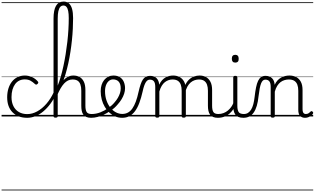

<svg xmlns="http://www.w3.org/2000/svg" viewBox="-20 -1477 3992 2435"><path d="M325 17Q208 17 139.5 -52Q71 -121 71 -243Q71 -303 86.5 -353.5Q102 -404 131 -441Q160 -478 201.5 -498.5Q243 -519 296 -519Q342 -519 386.5 -499Q431 -479 461 -442Q466 -435 465.5 -428.5Q465 -422 456 -413Q447 -404 439.5 -404Q432 -404 425 -410Q396 -437 367 -453.5Q338 -470 293 -470Q256 -470 225 -455Q194 -440 172 -410.5Q150 -381 138 -339.5Q126 -298 126 -245Q126 -179 150.5 -130.5Q175 -82 220 -56Q265 -30 326 -30Q337 -30 342.5 -23Q348 -16 348 -6.5Q348 3 342.5 10Q337 17 325 17ZM0 928H522V938H0ZM0 -20H522V0H0ZM0 -505H522V-500H0ZM0 -1448H522V-1438H0Z M325 17Q313 17 307 10Q301 3 301 -6.5Q301 -16 307 -23Q313 -30 326 -30Q389 -30 452 -64.5Q515 -99 569.5 -162Q624 -225 663 -310Q669 -323 678 -322Q687 -321 693 -311.5Q699 -302 693 -289Q661 -217 618.5 -160Q576 -103 528.5 -63.5Q481 -24 429 -3.5Q377 17 325 17ZM522 928V938ZM522 -20V0ZM522 -505V-500ZM522 -1448V-1438Z M1136 17Q1100 17 1075.5 6.5Q1051 -4 1036.5 -24Q1022 -44 1016.5 -72.5Q1011 -101 1011 -137V-326Q1011 -374 999.5 -406Q988 -438 964 -453.5Q940 -469 901 -469Q869 -469 842.5 -456Q816 -443 792.5 -417.5Q769 -392 747.5 -354.5Q726 -317 705 -268L685 -284Q706 -336 729 -379Q752 -422 779 -453Q806 -484 838.5 -501.5Q871 -519 910 -519Q956 -519 990 -500Q1024 -481 1043.5 -440.5Q1063 -400 1063 -334V-137Q1063 -82 1079 -56.5Q1095 -31 1142 -31Q1151 -31 1156 -23.5Q1161 -16 1160.5 -7Q1160 2 1154 9.5Q1148 17 1136 17ZM684 15Q671 15 665 10.5Q659 6 659 -4V-1242Q659 -1350 690.5 -1403.5Q722 -1457 787 -1457Q827 -1457 854 -1433.5Q881 -1410 894 -1363.5Q907 -1317 907 -1248Q907 -1184 903.5 -1113Q900 -1042 892.5 -969Q885 -896 873.5 -821.5Q862 -747 846.5 -675.5Q831 -604 811 -536.5Q791 -469 766.5 -410Q742 -351 712 -303V-4Q712 6 705 10.5Q698 15 684 15ZM712 -391Q732 -441 750.5 -504.5Q769 -568 784.5 -640Q800 -712 812.5 -789.5Q825 -867 834 -945.5Q843 -1024 847.5 -1100.5Q852 -1177 852 -1247Q852 -1301 845 -1336.5Q838 -1372 823 -1389.5Q808 -1407 785 -1407Q760 -1407 744 -1389Q728 -1371 720 -1334Q712 -1297 712 -1240ZM522 928H1198V938H522ZM522 -20H1198V0H522ZM522 -505H1198V-500H522ZM522 -1448H1198V-1438H522Z M1136 17Q1123 17 1117.5 9.5Q1112 2 1113.5 -7Q1115 -16 1122.5 -23.5Q1130 -31 1142 -31Q1198 -31 1252 -52Q1306 -73 1350 -105Q1358 -110 1364.5 -107Q1371 -104 1375.5 -96.5Q1380 -89 1380 -80.5Q1380 -72 1373 -67Q1339 -43 1299 -24Q1259 -5 1217.5 6Q1176 17 1136 17ZM1198 928V938ZM1198 -20V0ZM1198 -505V-500ZM1198 -1448V-1438Z M1353 -106Q1376 -122 1396.5 -140.5Q1417 -159 1434 -180Q1458 -207 1475 -236.5Q1492 -266 1501.5 -295.5Q1511 -325 1511 -355Q1511 -414 1485 -442Q1459 -470 1413 -470Q1403 -470 1397.5 -477.5Q1392 -485 1393 -494.5Q1394 -504 1400 -511.5Q1406 -519 1417 -519Q1470 -519 1503 -496.5Q1536 -474 1551 -437Q1566 -400 1566 -358Q1566 -324 1554.5 -288.5Q1543 -253 1522 -218.5Q1501 -184 1472 -152Q1453 -129 1429.5 -108Q1406 -87 1381 -69ZM1198 928H1642V938H1198ZM1198 -20H1642V0H1198ZM1198 -505H1642V-500H1198ZM1198 -1448H1642V-1438H1198Z M1529 17Q1483 17 1442.5 0Q1402 -17 1368 -48Q1334 -79 1309 -121.5Q1284 -164 1270.5 -214.5Q1257 -265 1257 -321Q1257 -364 1268.5 -400.5Q1280 -437 1302 -463.5Q1324 -490 1353 -504.5Q1382 -519 1417 -519Q1428 -519 1433 -511.5Q1438 -504 1437 -494.5Q1436 -485 1430 -477.5Q1424 -470 1413 -470Q1396 -470 1380.5 -463Q1365 -456 1352.5 -443Q1340 -430 1331 -412Q1322 -394 1317 -371.5Q1312 -349 1312 -323Q1312 -257 1330.5 -203.5Q1349 -150 1380 -111.5Q1411 -73 1450 -52.5Q1489 -32 1531 -32Q1570 -32 1602 -49Q1634 -66 1658.5 -101Q1683 -136 1702.5 -188.5Q1722 -241 1737 -311Q1750 -367 1763 -406Q1776 -445 1792.5 -469Q1809 -493 1831 -504Q1853 -515 1883 -515Q1894 -515 1899 -508Q1904 -501 1903.5 -491.5Q1903 -482 1897 -474.5Q1891 -467 1880 -467Q1865 -467 1852.5 -459Q1840 -451 1829 -433.5Q1818 -416 1808 -387.5Q1798 -359 1789 -317Q1771 -237 1748 -174.5Q1725 -112 1694 -69.5Q1663 -27 1622.5 -5Q1582 17 1529 17ZM1642 928H1767V938H1642ZM1642 -20H1767V0H1642ZM1642 -505H1767V-500H1642ZM1642 -1448H1767V-1438H1642Z M1974 15Q1961 15 1955 10.5Q1949 6 1949 -4V-374Q1949 -424 1932 -445.5Q1915 -467 1881 -467Q1870 -467 1864 -474.5Q1858 -482 1858.5 -491.5Q1859 -501 1865 -508Q1871 -515 1883 -515Q1911 -515 1932 -507Q1953 -499 1967 -484Q1981 -469 1989 -449Q1997 -429 1999 -405V-402Q2015 -438 2036.5 -460.5Q2058 -483 2081.5 -496Q2105 -509 2129.5 -514Q2154 -519 2176 -519Q2221 -519 2257.5 -500Q2294 -481 2315.5 -440.5Q2337 -400 2337 -334V-4Q2337 6 2330.5 10.5Q2324 15 2310 15Q2296 15 2290 10.5Q2284 6 2284 -4V-326Q2284 -371 2272.5 -403Q2261 -435 2235.5 -452Q2210 -469 2168 -469Q2144 -469 2119 -461Q2094 -453 2071.5 -435.5Q2049 -418 2031 -388.5Q2013 -359 2001 -316V-4Q2001 6 1994.5 10.5Q1988 15 1974 15ZM2744 17Q2707 17 2682.5 6.5Q2658 -4 2643.5 -24Q2629 -44 2623 -72.5Q2617 -101 2617 -137V-326Q2617 -371 2605.5 -403Q2594 -435 2569 -452Q2544 -469 2503 -469Q2476 -469 2449 -460Q2422 -451 2398 -431Q2374 -411 2355.5 -377Q2337 -343 2326 -292H2302Q2309 -355 2329 -398Q2349 -441 2378 -468Q2407 -495 2441.5 -507Q2476 -519 2511 -519Q2556 -519 2591.5 -500Q2627 -481 2648.5 -440.5Q2670 -400 2670 -334V-137Q2670 -82 2686 -56.5Q2702 -31 2750 -31Q2759 -31 2763.5 -23.5Q2768 -16 2767.5 -7Q2767 2 2761 9.5Q2755 17 2744 17ZM1767 928H2806V938H1767ZM1767 -20H2806V0H1767ZM1767 -505H2806V-500H1767ZM1767 -1448H2806V-1438H1767Z M2741 17Q2730 17 2724.5 9.5Q2719 2 2719.5 -7Q2720 -16 2727 -23.5Q2734 -31 2747 -31Q2784 -31 2815 -43Q2846 -55 2870 -75Q2894 -95 2912 -120Q2930 -145 2940 -172Q2944 -183 2953 -182.5Q2962 -182 2968 -174.5Q2974 -167 2971 -157Q2960 -124 2940 -93Q2920 -62 2891.5 -37Q2863 -12 2825 2.5Q2787 17 2741 17ZM2806 928V938ZM2806 -20V0ZM2806 -505V-500ZM2806 -1448V-1438Z M3068 17Q3030 17 3004.5 6.5Q2979 -4 2964.5 -24Q2950 -44 2944 -72.5Q2938 -101 2938 -137V-496Q2938 -506 2944 -510.5Q2950 -515 2963 -515Q2977 -515 2983.5 -510.5Q2990 -506 2990 -496V-137Q2990 -82 3006.5 -56.5Q3023 -31 3074 -31Q3083 -31 3087.5 -23.5Q3092 -16 3091.5 -7Q3091 2 3085.5 9.5Q3080 17 3068 17ZM2964 -683Q2942 -683 2931 -695.5Q2920 -708 2920 -732Q2920 -757 2931 -769.5Q2942 -782 2964 -782Q2985 -782 2996 -769.5Q3007 -757 3007 -732Q3008 -707 2996.5 -695Q2985 -683 2964 -683ZM2806 928H3131V938H2806ZM2806 -20H3131V0H2806ZM2806 -505H3131V-500H2806ZM2806 -1448H3131V-1438H2806Z M3066 17Q3057 17 3052.5 9.5Q3048 2 3048.5 -7Q3049 -16 3055 -23.5Q3061 -31 3072 -31Q3103 -31 3125.5 -45.5Q3148 -60 3165 -87.5Q3182 -115 3192.5 -155Q3203 -195 3209 -247Q3217 -318 3227.5 -369Q3238 -420 3253.5 -452Q3269 -484 3291.5 -499.5Q3314 -515 3347 -515Q3356 -515 3360.5 -508Q3365 -501 3364.5 -491.5Q3364 -482 3359 -474.5Q3354 -467 3345 -467Q3327 -467 3314 -455.5Q3301 -444 3291 -419Q3281 -394 3273.5 -354Q3266 -314 3259 -257Q3252 -186 3236.5 -134.5Q3221 -83 3197 -49Q3173 -15 3140.5 1Q3108 17 3066 17ZM3131 928H3231V938H3131ZM3131 -20H3231V0H3131ZM3131 -505H3231V-500H3131ZM3131 -1448H3231V-1438H3131Z M3438 15Q3425 15 3419 10.5Q3413 6 3413 -4V-374Q3413 -424 3396 -445.5Q3379 -467 3345 -467Q3335 -467 3330.5 -474.5Q3326 -482 3326 -491.5Q3326 -501 3331.5 -508Q3337 -515 3347 -515Q3375 -515 3395.5 -507Q3416 -499 3430.5 -484.5Q3445 -470 3453 -450Q3461 -430 3463 -405V-401Q3479 -435 3500 -457.5Q3521 -480 3546 -493.5Q3571 -507 3597.5 -513Q3624 -519 3650 -519Q3698 -519 3735.5 -500Q3773 -481 3795 -440.5Q3817 -400 3817 -334V-94Q3817 -74 3821 -60Q3825 -46 3834.5 -38.5Q3844 -31 3859 -31Q3869 -31 3879 -34Q3889 -37 3899 -44.5Q3909 -52 3919 -62Q3925 -68 3931.5 -67.5Q3938 -67 3945 -60Q3951 -54 3952 -47.5Q3953 -41 3948 -34Q3937 -19 3920.5 -7Q3904 5 3886 11Q3868 17 3848 17Q3828 17 3812 10.5Q3796 4 3785 -8Q3774 -20 3768.5 -38.5Q3763 -57 3763 -82V-326Q3763 -371 3751 -403Q3739 -435 3712.5 -452Q3686 -469 3643 -469Q3616 -469 3588.5 -461Q3561 -453 3537.5 -435Q3514 -417 3495.5 -387.5Q3477 -358 3465 -314V-4Q3465 6 3458.5 10.5Q3452 15 3438 15ZM3231 928H3952V938H3231ZM3231 -20H3952V0H3231ZM3231 -505H3952V-500H3231ZM3231 -1448H3952V-1438H3231Z"/></svg>

Font: Playwrite ID Guides
Style: Regular
Weight: 400
Designer: Veronika Burian, José Scaglione
Foundry: TypeTogether
Version: Version 1.003